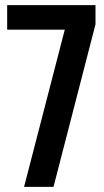

<svg xmlns="http://www.w3.org/2000/svg" viewBox="-20 -730 407 750"><path d="M74 0 233 -614H8V-710H353V-635L189 0Z"/></svg>

Font: Special Gothic Condensed One
Style: Regular
Weight: 400
Designer: Alistair McCready
Foundry: Monolith
Version: Version 1.010; ttfautohint (v1.8.4.7-5d5b)